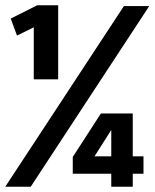

<svg xmlns="http://www.w3.org/2000/svg" viewBox="-20 -713 590 733"><path d="M108.9 -410.2V-608.9L44.9 -577.1L21 -642.1L122.1 -692.9H202.1V-410.2ZM97.2 0H0L453.1 -689.9H549.8ZM527.8 -49.8H486.8V0H404.8V-49.8H257.8V-113.8L365.2 -279.8H486.8V-116.2H527.8ZM404.8 -216.8 340.8 -116.2H404.8Z"/></svg>

Font: Code New Roman
Style: Bold
Weight: 700
Monospace: yes
Designer: Sam Radian
Foundry: Code New Roman
Version: Version 1.508 October 19, 2014